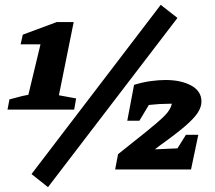

<svg xmlns="http://www.w3.org/2000/svg" viewBox="-20 -699 887 792"><path d="M11 -247 19 -289Q40 -294 55 -298.5Q70 -303 97 -308L147 -516H65L74 -556L214 -608H284L223 -306L294 -293L286 -247ZM178 73 110 19 643 -679 712 -625ZM455 0 467 -63 581 -154Q632 -195 657.5 -220Q683 -245 689 -271Q683 -271 676 -271Q638 -271 594 -266L555 -201H505L533 -349Q569 -360 602 -364.5Q635 -369 663 -369Q727 -369 769 -346Q811 -323 811 -280Q811 -258 796 -234.5Q781 -211 744 -179Q707 -147 641 -100L619 -83L712 -87L747 -143H798L768 0Z"/></svg>

Font: Piazzolla SC ExtraBold
Style: Italic
Weight: 800
Italic angle: -11.3°
Designer: Juan Pablo del Peral
Foundry: Huerta Tipografica
Version: Version 1.330